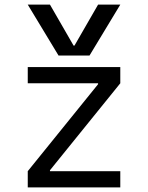

<svg xmlns="http://www.w3.org/2000/svg" viewBox="-20 -810 640 830"><path d="M100 -790H196L298 -613H302L404 -790H500L367 -570H233ZM100 0V-70L404 -446V-450H100V-520H500V-450L196 -74V-70H500V0Z"/></svg>

Font: M PLUS Code Latin Expanded
Style: Regular
Weight: 400
Width: 7
Designer: Coji Morishita
Foundry: UNDERFOREST DESIGN
Version: Version 1.002; ttfautohint (v1.8.3)